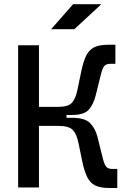

<svg xmlns="http://www.w3.org/2000/svg" viewBox="-20 -914 626 936"><path d="M68.4 0V-693.4H169.9V-393.1H264.2Q312 -393.1 330.1 -412.4Q348.1 -431.6 357.4 -475.6L376 -565.4Q386.2 -614.7 400.4 -643.1Q414.6 -671.4 439.5 -683.6Q464.4 -695.8 506.8 -695.8H542.5V-603H519Q496.6 -603 487.8 -591.3Q479 -579.6 472.2 -552.2L446.3 -448.2Q435.5 -405.3 412.8 -379.4Q390.1 -353.5 331.1 -353.5H304.2V-339.8H331.1Q393.6 -339.8 419.2 -314Q444.8 -288.1 455.6 -245.1L481.4 -141.1Q488.3 -113.8 497.1 -102.1Q505.9 -90.3 528.3 -90.3H551.8V2.4H511.7Q469.2 2.4 444.3 -9.8Q419.4 -22 405.3 -50.5Q391.1 -79.1 380.9 -127.9L362.3 -217.8Q353.5 -261.2 334.5 -280.8Q315.4 -300.3 264.2 -300.3H169.9V0ZM229 -771.5 336.4 -893.6H474.1L342.3 -771.5Z"/></svg>

Font: Cascadia Code NF
Style: Regular
Weight: 400
Monospace: yes
Designer: Aaron Bell
Foundry: Saja Typeworks
Version: Version 2404.023; ttfautohint (v1.8.4)